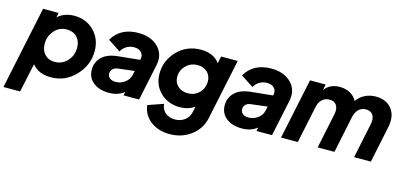

<svg xmlns="http://www.w3.org/2000/svg" viewBox="-117 -1003 3490 1670"><g transform="rotate(15 1627.5 -168.0)"><path d="M388 -558Q496 -558 566.5 -486.5Q637 -415 637 -306Q637 -179 546 -83.5Q455 12 328 12Q213 12 157 -60L101 200H-49L108 -546H248L239 -504Q299 -558 388 -558ZM324 -126Q391 -126 436.5 -175.5Q482 -225 482 -295Q482 -354 447.5 -390Q413 -426 356 -426Q288 -426 244 -375.5Q200 -325 200 -257Q200 -198 234 -162Q268 -126 324 -126Z M965 -558Q1080 -558 1144.5 -492.5Q1209 -427 1188 -328L1119 0H979L986 -33Q930 12 850 12Q762 12 708 -30.5Q654 -73 654 -146Q654 -213 701 -259.5Q748 -306 843 -316L1039 -336L1041 -344Q1048 -381 1025.5 -404.5Q1003 -428 960 -428Q924 -428 893.5 -410Q863 -392 846 -360L732 -435Q805 -558 965 -558ZM882 -95Q928 -95 965 -123.5Q1002 -152 1010 -193L1018 -230L867 -212Q840 -208 824.5 -191.5Q809 -175 809 -152Q809 -126 828.5 -110.5Q848 -95 882 -95Z M1711 -546H1861L1746 0Q1725 99 1643 160.5Q1561 222 1453 222Q1350 222 1280 169Q1210 116 1200 28L1339 -20Q1343 30 1377 58.5Q1411 87 1464 87Q1514 87 1551 59.5Q1588 32 1598 -16L1609 -67Q1552 -27 1476 -27Q1373 -27 1302.5 -93.5Q1232 -160 1232 -265Q1232 -382 1316.5 -470Q1401 -558 1528 -558Q1643 -558 1698 -482ZM1512 -162Q1574 -162 1615 -203.5Q1656 -245 1656 -305Q1656 -357 1622.5 -389Q1589 -421 1535 -421Q1472 -421 1430 -378.5Q1388 -336 1388 -278Q1388 -226 1423 -194Q1458 -162 1512 -162Z M2162 -558Q2277 -558 2341.5 -492.5Q2406 -427 2385 -328L2316 0H2176L2183 -33Q2127 12 2047 12Q1959 12 1905 -30.5Q1851 -73 1851 -146Q1851 -213 1898 -259.5Q1945 -306 2040 -316L2236 -336L2238 -344Q2245 -381 2222.5 -404.5Q2200 -428 2157 -428Q2121 -428 2090.5 -410Q2060 -392 2043 -360L1929 -435Q2002 -558 2162 -558ZM2079 -95Q2125 -95 2162 -123.5Q2199 -152 2207 -193L2215 -230L2064 -212Q2037 -208 2021.5 -191.5Q2006 -175 2006 -152Q2006 -126 2025.5 -110.5Q2045 -95 2079 -95Z M3102 -558Q3199 -558 3247.5 -495Q3296 -432 3275 -331L3206 0H3055L3121 -315Q3132 -368 3111.5 -398Q3091 -428 3048 -428Q3010 -428 2983.5 -403Q2957 -378 2947 -331L2878 0H2727L2793 -315Q2804 -368 2784 -398Q2764 -428 2720 -428Q2682 -428 2655 -403.5Q2628 -379 2618 -333L2548 0H2397L2512 -546H2653L2642 -494Q2690 -558 2777 -558Q2832 -558 2873 -535Q2914 -512 2933 -473Q2959 -512 3004 -535Q3049 -558 3102 -558Z"/></g></svg>

Font: Plus Jakarta Display
Style: Bold Italic
Weight: 700
Italic angle: -12°
Designer: Gumpita Rahayu
Foundry: Tokotype Studio
Version: Version 1.000;hotconv 1.0.109;makeotfexe 2.5.65596